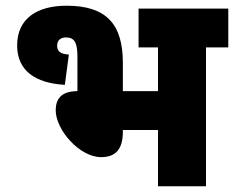

<svg xmlns="http://www.w3.org/2000/svg" viewBox="-20 -652 819 672"><path d="M213 -632C111 -632 40 -588 40 -493C40 -405 103 -361 207 -355L221 -461C192 -463 180 -472 180 -492C180 -510 191 -521 211 -521C241 -521 251 -502 251 -454V-333C190 -333 175 -301 175 -266C175 -198 258 -102 334 -102C385 -102 410 -130 410 -191V-197H533V0H701V-486H779V-622H465V-486H533V-333H410V-432C410 -569 351 -632 213 -632Z"/></svg>

Font: Noto Sans Devanagari SemiCondensed Black
Style: Regular
Weight: 900
Width: 4
Designer: Jelle Bosma - Monotype Design Team
Foundry: Monotype Imaging Inc.
Version: Version 2.004